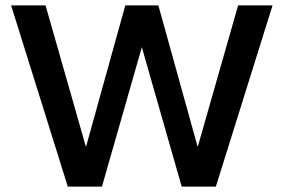

<svg xmlns="http://www.w3.org/2000/svg" viewBox="-20 -688 1047 708"><path d="M776 0H650L503 -514L356 0H230L21 -668H148L297 -146L442 -668H564L709 -146L858 -668H985Z"/></svg>

Font: Celebes SemiBold
Style: Regular
Weight: 600
Designer: Anugrah Pasau
Foundry: Lafontype
Version: Version 1.000